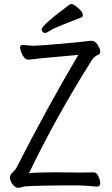

<svg xmlns="http://www.w3.org/2000/svg" viewBox="-20 -900 540 927"><path d="M67 7Q54 7 41 -10Q28 -27 28 -43Q28 -56 43 -70Q54 -81 58 -87Q199 -365 358 -635Q145 -616 117 -612Q105 -612 96.5 -622.5Q88 -633 82.5 -647.5Q77 -662 77 -671Q78 -683 89 -683L141 -679Q162 -679 266.5 -688Q371 -697 391 -700Q411 -703 423 -703Q439 -703 451.5 -683.5Q464 -664 464 -650Q464 -641 457 -637Q436 -629 423 -609Q253 -340 120 -64Q161 -68 248 -68Q321 -68 356 -67Q418 -67 432 -68Q446 -68 455 -49Q464 -30 464 -15Q464 1 447 1Q398 -4 357 -5Q168 -5 98 0Q78 7 67 7ZM198 -741Q190 -741 185.5 -746.5Q181 -752 181 -758Q181 -778 316 -878Q319 -880 327 -880Q335 -880 348 -869Q380 -845 380 -826Q380 -820 373 -816Q329 -798 285.5 -781.5Q242 -765 223.5 -753Q205 -741 198 -741Z"/></svg>

Font: LXGW WenKai Mono Lite
Style: Regular
Weight: 400
Monospace: yes
Designer: LXGW / Fontworks Inc.
Foundry: LXGW / Fontworks Inc.
Version: Version 1.520; June 14, 2025